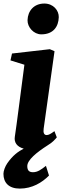

<svg xmlns="http://www.w3.org/2000/svg" viewBox="-33 -851 379 1105"><path d="M204.6 -653.3C273.9 -653.3 303.7 -697.8 305.2 -752C306.2 -791 273.9 -830.6 222.2 -830.6C162.1 -830.6 127 -788.1 125.5 -734.9C124.5 -694.3 161.1 -653.3 204.6 -653.3ZM52.2 -63C47.4 -31.2 64.9 -5.9 103.5 4.4C72.3 20.5 40 43.5 8.8 88.9C-3.9 107.4 -13.2 133.3 -13.2 149.4C-13.2 200.7 18.1 234.4 81.1 234.4C151.9 234.4 209.5 199.7 249 159.2L231.4 103.5C204.1 125 183.6 140.1 156.7 140.1C137.7 140.1 124 132.8 124 105C124 69.8 177.2 26.4 241.2 -14.6C270 -31.2 287.1 -52.2 293.9 -60.5L280.3 -96.2C257.8 -79.6 246.6 -73.7 235.4 -73.7C220.7 -73.7 214.8 -86.9 218.3 -110.8L280.8 -556.2L253.9 -567.9L36.1 -543L27.3 -503.4L107.4 -478.5C82.5 -291 64 -140.6 52.2 -63Z"/></svg>

Font: Merriweather
Style: Heavy Italic
Weight: 900
Italic angle: -7.5°
Designer: Eben Sorkin
Foundry: Eben Sorkin
Version: Version 1.001